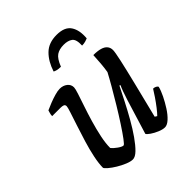

<svg xmlns="http://www.w3.org/2000/svg" viewBox="-194 -820 943 943"><g transform="rotate(-45 277.5 -349.0)"><path d="M185 0Q170 0 148 -9Q126 -18 104.5 -31Q83 -44 68.5 -56.5Q54 -69 52 -75Q52 -104 60.5 -145Q69 -186 82.5 -230Q96 -274 109 -313.5Q122 -353 131 -380.5Q140 -408 140 -415Q140 -425 132.5 -428Q125 -431 113 -431H55Q55 -441 58 -450.5Q61 -460 62 -464Q77 -471 98.5 -479.5Q120 -488 141 -494Q162 -500 176 -500Q199 -500 215 -487.5Q231 -475 231 -455Q231 -446 222.5 -419.5Q214 -393 201 -355Q188 -317 175.5 -274.5Q163 -232 154.5 -191.5Q146 -151 146 -119Q156 -106 174 -93.5Q192 -81 201 -81Q206 -81 223.5 -104.5Q241 -128 265.5 -165.5Q290 -203 316 -246Q342 -289 364.5 -328Q387 -367 400 -392Q404 -415 406.5 -445.5Q409 -476 410 -500Q439 -500 458 -494.5Q477 -489 486.5 -477.5Q496 -466 496 -449Q496 -435 485 -385Q474 -335 454.5 -256Q435 -177 409 -73L420 -66Q431 -77 446.5 -97Q462 -117 477 -139Q492 -161 501 -176Q510 -176 517.5 -172Q525 -168 527 -163Q522 -142 508.5 -114.5Q495 -87 478 -60.5Q461 -34 442.5 -17Q424 0 408 0Q393 0 372.5 -8.5Q352 -17 336 -28Q320 -39 317 -46L372 -225Q380 -251 388 -272.5Q396 -294 400 -301L395 -304Q378 -270 357 -229Q336 -188 313 -147.5Q290 -107 266.5 -73.5Q243 -40 222.5 -20Q202 0 185 0ZM257 -572Q241 -572 230 -575Q219 -578 215 -581Q232 -634 264.5 -666Q297 -698 352 -698Q408 -698 429 -666Q450 -634 445 -581Q441 -579 429.5 -575.5Q418 -572 404 -572Q406 -614 389 -626.5Q372 -639 343 -639Q312 -639 292.5 -626Q273 -613 257 -572Z"/></g></svg>

Font: Texturina Medium 12pt Medium
Style: Italic
Weight: 500
Italic angle: -11°
Version: Version 1.002